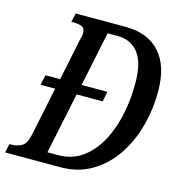

<svg xmlns="http://www.w3.org/2000/svg" viewBox="-124 -806 832 899"><g transform="rotate(15 291.5 -357.0)"><path d="M-18 0 -9 -43H2Q28 -43 50.5 -55.5Q73 -68 82 -114L131 -349H60L71 -398H142L183 -597Q186 -608 188 -617Q190 -626 190 -634Q190 -659 173 -665Q156 -671 134 -671H123L133 -714H375Q483 -714 541.5 -649Q600 -584 600 -461Q600 -370 576.5 -287Q553 -204 508 -139.5Q463 -75 398 -37.5Q333 0 250 0ZM226 -52Q307 -52 365.5 -107.5Q424 -163 455.5 -258Q487 -353 487 -472Q487 -570 450.5 -616.5Q414 -663 350 -663H301L246 -398H371L361 -349H235L173 -52Z"/></g></svg>

Font: Noto Serif ExtraCondensed Medium
Style: Italic
Weight: 500
Width: 2
Italic angle: -12°
Designer: Monotype Design Team
Foundry: Monotype Imaging Inc.
Version: Version 2.013; ttfautohint (v1.8.4.7-5d5b)